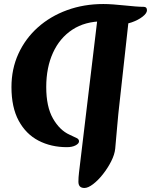

<svg xmlns="http://www.w3.org/2000/svg" viewBox="-20 -716 751 955"><path d="M37 -283Q37 -373 71.5 -448.5Q106 -524 168 -579.5Q230 -635 313.5 -665.5Q397 -696 494 -696Q516 -696 543.5 -694Q571 -692 599.5 -689Q628 -686 653 -684Q678 -682 695 -682Q711 -682 711 -665Q711 -650 689 -633Q667 -616 635.5 -605Q604 -594 576 -596L624 -652L575 -208Q568 -149 563 -88.5Q558 -28 553 24Q550 53 533 86.5Q516 120 492 150.5Q468 181 443 200Q418 219 400 219Q370 219 370 188Q370 167 373 142L469 -659L493 -610Q403 -610 340 -568.5Q277 -527 243.5 -453.5Q210 -380 210 -283Q210 -185 243.5 -126.5Q277 -68 326 -46Q353 -34 363 -28.5Q373 -23 373 -13Q373 -2 356 7Q339 16 313 16Q234 16 171.5 -16.5Q109 -49 73 -115.5Q37 -182 37 -283Z"/></svg>

Font: Alkatra
Style: Regular
Weight: 400
Designer: Suman Bhandary
Version: Version 1.100;gftools[0.9.22]